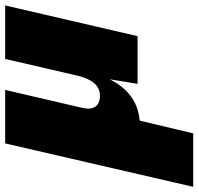

<svg xmlns="http://www.w3.org/2000/svg" viewBox="-90 -508 750 725"><g transform="rotate(-90 284.5 -145.0)"><path d="M425 -500H627L511 0H331L348 -105Q296 -1 192 8L144 210H-58L106 -500H308L240 -208Q233 -177 245 -159.5Q257 -142 286 -142Q342 -142 362 -228Z"/></g></svg>

Font: Elaine Sans ExtraBold
Style: Italic
Weight: 800
Italic angle: -13°
Designer: Wei Huang
Foundry: Wei Huang
Version: Version 2.001;December 24, 2019;FontCreator 12.0.0.2547 64-b